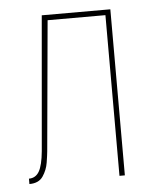

<svg xmlns="http://www.w3.org/2000/svg" viewBox="-43 -532 459 569"><g transform="rotate(-5 187.0 -247.5)"><path d="M22 0V-16Q42 -16 52.5 -34Q63 -52 67 -94L102 -495H306V-1H290V-479H118L83 -92Q82 -81 78.5 -59Q75 -37 62.5 -18.5Q50 0 22 0Z"/></g></svg>

Font: Alumni Sans Pinstripe
Style: Regular
Weight: 400
Designer: Robert E. Leuschke
Foundry: Robert E. Leuschke
Version: Version 1.010; ttfautohint (v1.8.4.7-5d5b)